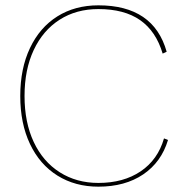

<svg xmlns="http://www.w3.org/2000/svg" viewBox="-20 -690 689 720"><path d="M349 10Q262 10 195.5 -31.5Q129 -73 92.5 -150Q56 -227 56 -330Q56 -433 92.5 -510Q129 -587 195 -628.5Q261 -670 349 -670Q556 -670 605 -496L590 -489Q565 -573 505.5 -614.5Q446 -656 349 -656Q266 -656 203.5 -616Q141 -576 106.5 -502.5Q72 -429 72 -330Q72 -231 106.5 -157.5Q141 -84 204 -44Q267 -4 349 -4Q443 -4 507.5 -47.5Q572 -91 595 -171L610 -165Q585 -82 517 -36Q449 10 349 10Z"/></svg>

Font: Work Sans Thin
Style: Regular
Weight: 260
Designer: Wei Huang
Foundry: Wei Huang
Version: Version 1.500